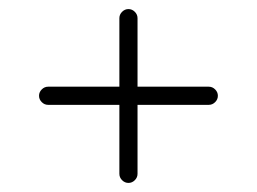

<svg xmlns="http://www.w3.org/2000/svg" viewBox="-20 -475 567 423"><path d="M243 -92V-244H86Q78 -244 72 -250Q66 -256 66 -264Q66 -272 72 -278Q78 -284 86 -284H243V-435Q243 -443 249 -449Q255 -455 263 -455Q271 -455 277 -449Q283 -443 283 -435V-284H440Q448 -284 454 -278Q460 -272 460 -264Q460 -256 454 -250Q448 -244 440 -244H283V-92Q283 -84 277 -78Q271 -72 263 -72Q255 -72 249 -78Q243 -84 243 -92Z"/></svg>

Font: Hoogli Light
Style: Regular
Weight: 300
Designer: Anand Singh Naorem
Foundry: Brand New Type
Version: Version 1.00 b007